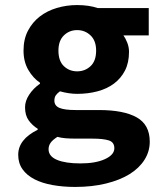

<svg xmlns="http://www.w3.org/2000/svg" viewBox="-20 -528 640 759"><path d="M277 211Q229 211 187.5 203.5Q146 196 116 180.5Q86 165 69 141Q52 117 52 84Q52 23 129 -15V-19Q108 -32 93.5 -52Q79 -72 79 -104Q79 -129 95.5 -154Q112 -179 138 -197V-201Q111 -219 92 -251.5Q73 -284 73 -328Q73 -373 90.5 -406.5Q108 -440 137 -462.5Q166 -485 204.5 -496.5Q243 -508 285 -508Q331 -508 367 -496H568V-388H468Q476 -377 483 -359.5Q490 -342 490 -323Q490 -280 474 -249Q458 -218 430.5 -197.5Q403 -177 365.5 -167Q328 -157 285 -157Q253 -157 217 -167Q206 -159 200.5 -151Q195 -143 195 -130Q195 -110 215 -101.5Q235 -93 279 -93H371Q469 -93 520.5 -64Q572 -35 572 32Q572 71 551 104Q530 137 492 160.5Q454 184 399 197.5Q344 211 277 211ZM285 -246Q316 -246 338 -266.5Q360 -287 360 -328Q360 -367 338 -388Q316 -409 285 -409Q254 -409 232.5 -388Q211 -367 211 -328Q211 -287 232.5 -266.5Q254 -246 285 -246ZM298 118Q358 118 395 101Q432 84 432 58Q432 34 410 27Q388 20 345 20H283Q256 20 238.5 18.5Q221 17 207 13Q188 25 180 36.5Q172 48 172 62Q172 90 205.5 104Q239 118 298 118Z"/></svg>

Font: Source Code Pro
Style: Bold
Weight: 700
Monospace: yes
Designer: Paul D. Hunt, Teo Tuominen
Foundry: Adobe Systems Incorporated
Version: Version 2.030;PS 1.000;hotconv 16.6.51;makeotf.lib2.5.65220